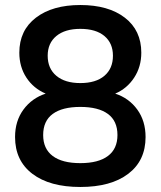

<svg xmlns="http://www.w3.org/2000/svg" viewBox="-20 -735 640 765"><path d="M300 -85Q372 -85 410 -113.5Q448 -142 448 -197Q448 -253 410 -281Q372 -309 300 -309Q228 -309 190 -281Q152 -253 152 -197Q152 -142 190 -113.5Q228 -85 300 -85ZM300 -404Q362 -404 396 -433Q430 -462 430 -513Q430 -563 396 -591.5Q362 -620 300 -620Q239 -620 204.5 -591.5Q170 -563 170 -513Q170 -462 204.5 -433Q239 -404 300 -404ZM300 10Q178 10 109 -42.5Q40 -95 40 -189Q40 -253 73.5 -298.5Q107 -344 162 -362Q113 -383 85 -426Q57 -469 57 -525Q57 -614 123 -664.5Q189 -715 300 -715Q412 -715 477.5 -664.5Q543 -614 543 -525Q543 -469 514.5 -425.5Q486 -382 439 -362Q494 -344 527 -298.5Q560 -253 560 -189Q560 -95 491 -42.5Q422 10 300 10Z"/></svg>

Font: Chiron GoRound TC M
Style: Regular
Weight: 500
Designer: Ryoko NISHIZUKA 西塚涼子 (kana, bopomofo & ideographs); Paul D. Hunt (Latin, Greek & Cyrillic); Sandoll Communications 산돌커뮤니
Foundry: Adobe
Version: Version 1.000;hotconv 1.1.1;makeotfexe 2.6.0